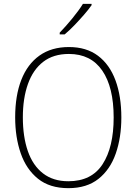

<svg xmlns="http://www.w3.org/2000/svg" viewBox="-20 -970 711 1000"><path d="M612 -358Q612 -254 583 -170.5Q554 -87 493 -38.5Q432 10 336 10Q239 10 178 -39Q117 -88 88 -171.5Q59 -255 59 -359Q59 -472 91 -554Q123 -636 185.5 -680.5Q248 -725 339 -725Q430 -725 490.5 -679.5Q551 -634 581.5 -551.5Q612 -469 612 -358ZM99 -359Q99 -258 125 -183Q151 -108 204 -67Q257 -26 336 -26Q457 -26 514.5 -115Q572 -204 572 -358Q572 -516 512.5 -602.5Q453 -689 339 -689Q258 -689 205 -648Q152 -607 125.5 -532.5Q99 -458 99 -359ZM457 -943Q441 -920 417 -892.5Q393 -865 367 -838Q341 -811 317 -791H291V-800Q323 -833 357 -874.5Q391 -916 412 -950H457Z"/></svg>

Font: Noto Sans Hebrew SemiCondensed ExtraLight
Style: Regular
Weight: 200
Width: 4
Designer: Monotype Design Team
Foundry: Monotype Imaging Inc.
Version: Version 2.004; ttfautohint (v1.8.4.7-5d5b)